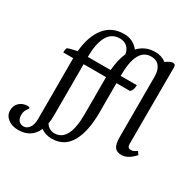

<svg xmlns="http://www.w3.org/2000/svg" viewBox="-320 -991 1431 1438"><g transform="rotate(30 395.0 -272.0)"><path d="M826 -54Q850 -54 876 -75L895 -49Q838 14 783 14Q742 14 724 -11Q706 -36 706 -92V-620Q706 -673 682 -705Q658 -737 609 -737Q483 -737 483 -497H623Q623 -452 600 -434H483V-180Q483 -17 430.5 76Q378 169 270 169Q216 169 175 140Q132 238 19 238Q-35 238 -70 210.5Q-105 183 -105 140.5Q-105 98 -77 72Q-49 46 -7 46Q12 46 12 57Q12 60 5 68Q-16 94 -16 127Q-16 160 -0.5 177.5Q15 195 42 195Q69 195 89 168.5Q109 142 109 90V-434H23Q23 -461 27 -469Q31 -477 47 -481L112 -497Q124 -630 184.5 -706Q245 -782 351 -782Q428 -782 477 -721Q533 -782 621 -782Q673 -782 715 -751Q753 -778 771 -778Q789 -778 793 -770.5Q797 -763 797 -746L796 -88Q796 -54 826 -54ZM199 13Q199 50 193 82Q221 124 267 124Q393 124 393 -114V-434H199ZM340 -737Q267 -737 233 -673Q199 -609 199 -497H396Q404 -591 433 -655Q427 -693 402.5 -715Q378 -737 340 -737Z"/></g></svg>

Font: Gabriela
Style: Regular
Weight: 400
Designer: Eduardo Rodriguez Tunni
Foundry: Eduardo Rodriguez Tunni
Version: Version 1.003